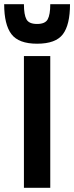

<svg xmlns="http://www.w3.org/2000/svg" viewBox="-51 -891 352 911"><path d="M281.2 -871.1Q281.2 -773.4 247.3 -728.5Q213.4 -683.6 125 -683.6Q37.6 -683.6 3.2 -729Q-31.2 -774.4 -31.2 -871.1H62.5Q62.5 -821.3 74.5 -799.3Q86.4 -777.3 125 -777.3Q163.6 -777.3 175.5 -799.6Q187.5 -821.8 187.5 -871.1ZM62.5 -625H187.5V0H62.5Z"/></svg>

Font: Oswald
Style: Stencbab
Weight: 400
Designer: Mathieu Le Lay
Foundry: Mathieu Le Lay
Version: Version 1.000